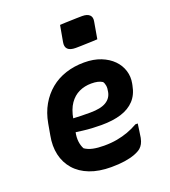

<svg xmlns="http://www.w3.org/2000/svg" viewBox="-143 -885 886 1002"><g transform="rotate(-20 300.0 -384.5)"><path d="M355 -550Q408 -550 448 -534Q488 -518 514 -491.5Q540 -465 550.5 -431Q561 -397 554 -361L552 -351Q543 -302 514.5 -271.5Q486 -241 440 -226.5Q394 -212 330 -212Q303 -212 277 -213.5Q251 -215 227.5 -218Q204 -221 182 -224L137 -219L148 -299Q175 -297 199 -295.5Q223 -294 247 -293.5Q271 -293 297 -293Q355 -293 385 -311Q415 -329 421 -363Q425 -382 423 -396Q421 -410 414 -420Q403 -427 388.5 -430.5Q374 -434 353 -434Q316 -434 285 -419.5Q254 -405 232.5 -374Q211 -343 202 -292L190 -224Q184 -196 187 -172Q190 -148 200 -130Q219 -117 245 -111.5Q271 -106 306 -106Q346 -106 378.5 -112Q411 -118 440 -128.5Q469 -139 497 -155H510Q507 -135 504.5 -116Q502 -97 499 -79Q495 -60 488.5 -48Q482 -36 472 -27Q459 -16 435 -7Q411 2 378 7Q345 12 303 12Q235 12 184.5 -7.5Q134 -27 102.5 -63Q71 -99 60 -147.5Q49 -196 60 -253L71 -315Q81 -371 106 -414.5Q131 -458 168 -488.5Q205 -519 252.5 -534.5Q300 -550 355 -550ZM305 -777Q320 -778 335.5 -778.5Q351 -779 367 -779.5Q383 -780 398.5 -780.5Q414 -781 429 -781Q457 -781 470 -768.5Q483 -756 478 -732L462 -640Q448 -639 432.5 -638.5Q417 -638 401.5 -637.5Q386 -637 370.5 -636.5Q355 -636 341 -636Q310 -636 297 -649Q284 -662 289 -688Z"/></g></svg>

Font: Rec Mono Semicasual
Style: Bold Italic
Weight: 700
Italic angle: -10°
Version: Version 1.085; ttfautohint (v1.8.4.7-5d5b)